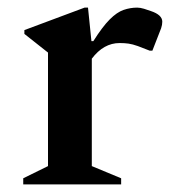

<svg xmlns="http://www.w3.org/2000/svg" viewBox="-20 -484 453 504"><path d="M41 0V-16L106 -48V-346L44 -395V-405L202 -464H211L220 -376H225Q249 -414 268 -433Q287 -452 304.5 -458Q322 -464 340 -464Q348 -464 358 -461Q368 -458 376 -455Q406 -445 406 -427Q406 -419 403 -410L380 -351H373L342 -363Q328 -368 317.5 -369.5Q307 -371 294 -371Q252 -371 221 -330V-48L298 -16V0Z"/></svg>

Font: Spectral SemiBold
Style: Regular
Weight: 600
Designer: Jean-Baptiste Levee
Foundry: Production Type
Version: Version 2.001